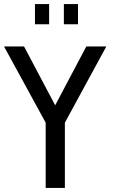

<svg xmlns="http://www.w3.org/2000/svg" viewBox="-21 -930 558 950"><path d="M300 -323 505 -700H406L252 -409L98 -700H-1L205 -323V0H300ZM295 -810H365V-910H295ZM152 -810H222V-910H152Z"/></svg>

Font: Cabin Condensed
Style: Regular
Weight: 400
Designer: Pablo Impallari
Foundry: Pablo Impallari. www.impallari.com Igino Marini. www.ikern.com
Version: Version 1.006